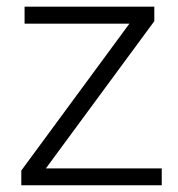

<svg xmlns="http://www.w3.org/2000/svg" viewBox="-20 -548 527 568"><path d="M458.5 -49.8V0H64H43V-43.5L362.8 -478H52.7V-528.3H410.6H436.5V-485.4L115.7 -49.8Z"/></svg>

Font: Heebo Light
Style: Regular
Weight: 300
Designer: Oded Ezer
Foundry: Meir Sadan
Version: Version 2.001; ttfautohint (v1.5.14-ce02) -l 8 -r 50 -G 200 